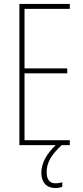

<svg xmlns="http://www.w3.org/2000/svg" viewBox="-20 -734 421 971"><path d="M216 136C216 88 240 48 292 0H333V-25H104V-363H320V-388H104V-689H333V-714H78V0H262C217 42 189 90 189 140C189 189 216 217 260 217C274 217 287 214 295 211V188C289 190 273 193 261 193C231 193 216 174 216 136Z"/></svg>

Font: Noto Sans Ethiopic ExtraCondensed Thin
Style: Regular
Weight: 100
Width: 2
Designer: Monotype Design Team
Foundry: Monotype Imaging Inc.
Version: Version 2.102